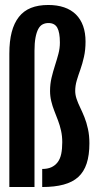

<svg xmlns="http://www.w3.org/2000/svg" viewBox="-20 -751 400 771"><path d="M17.5 0H118.5V-547Q118.5 -578 122.5 -599.5Q126.5 -621 133.5 -634.2Q140.5 -647.5 151 -653Q161.5 -658.5 174.5 -658.5Q199.5 -658.5 210 -639.8Q220.5 -621 220.5 -580Q220.5 -557 214.5 -534.5Q208.5 -512 200.8 -488Q193 -464 187 -438.8Q181 -413.5 181 -385.5Q181 -364.5 185.8 -344.8Q190.5 -325 198 -306Q205.5 -287 213 -267.2Q220.5 -247.5 225.2 -226Q230 -204.5 230 -180Q230 -153 225.8 -132.8Q221.5 -112.5 211.2 -99.2Q201 -86 185.8 -79.2Q170.5 -72.5 149.5 -72.5V0Q199.5 0 235.5 -9.8Q271.5 -19.5 294.2 -40.2Q317 -61 328 -94.5Q339 -128 339 -175.5Q339 -207 333.2 -233.2Q327.5 -259.5 319 -280.5Q310.5 -301.5 301.8 -319.5Q293 -337.5 287.5 -354Q282 -370.5 282 -386Q282 -406.5 288.2 -427.8Q294.5 -449 302.8 -472Q311 -495 317.2 -522.8Q323.5 -550.5 323.5 -584Q323.5 -619 313.8 -646.5Q304 -674 284.8 -693Q265.5 -712 237.5 -721.5Q209.5 -731 174 -731Q133.5 -731 104.2 -719.2Q75 -707.5 55.8 -683Q36.5 -658.5 27 -622Q17.5 -585.5 17.5 -535.5Z"/></svg>

Font: Anybody ExtraCondensed Medium
Style: Regular
Weight: 500
Width: 2
Version: Version 1.113;gftools[0.9.25]